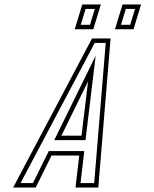

<svg xmlns="http://www.w3.org/2000/svg" viewBox="-20 -839 690 859"><path d="M38.8 0H139.8L210.5 -143H334.5L317.8 0H419.8L474.7 -667H391.7ZM254.7 -232 374 -475 344.7 -232ZM494.3 -708H577.3L611.2 -819H528.2ZM314.3 -708H397.3L431.2 -819H348.2ZM72 -20 403.8 -647H453L401.4 -20H340.3L357 -163H198.1L127.4 -20ZM222.6 -212H362.5L408 -589.5ZM521.3 -728 543 -799H584.2L562.5 -728ZM341.3 -728 363 -799H404.2L382.5 -728Z"/></svg>

Font: Din Kursivschrift
Style: EngGhost
Weight: 400
Version: Version 1.089